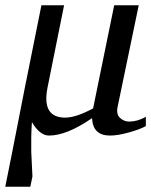

<svg xmlns="http://www.w3.org/2000/svg" viewBox="-61 -502 574 728"><path d="M38 -194V-193L41 -208L96 -482H182L119 -169Q97 -56 186 -56Q227 -56 292 -91L372 -482H465L385 -97Q379 -69 394 -55Q409 -41 429 -41Q460 -41 492 -59V-24Q471 -12 428.5 0Q386 12 356 12Q291 12 288 -54Q192 12 125 12Q90 12 60 -39Q58 -11 57.5 21Q57 53 57.5 73.5Q58 94 60 125.5Q62 157 62 167L54 206H-41Q-27 139 38 -194Z"/></svg>

Font: Veleka
Style: Italic
Weight: 400
Italic angle: -12°
Designer: Stefan Peev, Context Ltd, 2016; SIL International, 1997-2014.
Foundry: Stefan Peev, Context Ltd, 2016
Version: Version 1.000